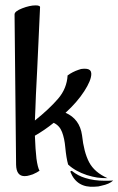

<svg xmlns="http://www.w3.org/2000/svg" viewBox="-20 -661 449 728"><path d="M309.6 2.9Q265.6 -11.7 238.3 -37.1Q231.4 -61.5 227.5 -102.5Q224.6 -135.7 215.3 -160.2Q206.1 -184.6 183.6 -195.3Q148.4 -167 112.3 -146.5Q114.3 -92.8 118.2 -59.6Q123 -25.4 129.9 -13.7Q122.1 -7.8 104.5 0L91.8 3.9Q83 6.8 73.2 6.8Q42 6.8 41 -36.1L35.2 -606.4Q35.2 -618.2 64 -629.4Q92.8 -640.6 115.2 -640.6Q133.8 -640.6 131.8 -631.8L126 -504.9L121.1 -399.4L116.2 -301.8L114.3 -251L112.3 -204.1Q167 -248 200.2 -286.6Q233.4 -325.2 236.3 -375Q254.9 -388.7 278.3 -396.5Q287.1 -400.4 297.9 -400.4H301.8Q319.3 -400.4 324.2 -390.6Q326.2 -384.8 326.2 -380.9Q326.2 -356.4 299.3 -314.9Q272.5 -273.4 228.5 -233.4Q282.2 -210 291 -148.4Q297.9 -84 317.9 -45.9Q337.9 -7.8 387.7 14.6Q365.2 14.6 348.6 12.2Q332 9.8 309.6 2.9ZM247.1 -8.8Q246.1 -10.7 248.5 -12.2Q251 -13.7 252.9 -12.7Q276.4 5.9 302.7 13.7Q335.9 24.4 377.9 24.4Q397.5 24.4 409.2 23.4Q394.5 37.1 365.2 43Q353.5 46.9 338.9 46.9Q271.5 51.8 247.1 -8.8Z"/></svg>

Font: BKP Parklife Display
Style: Regular
Weight: 400
Designer: Font Diner, Inc.; LA MECHKY PLUS GmbH
Foundry: Font Diner, Inc.; LA MECHKY PLUS GmbH
Version: Version 1.007